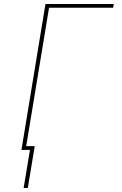

<svg xmlns="http://www.w3.org/2000/svg" viewBox="-20 -755 616 967"><path d="M99 192H120L155 -19H112L227 -716H550L553 -735H209L88 0H131Z"/></svg>

Font: Iosevka Sparkle Thin
Style: Italic
Weight: 100
Italic angle: -9°
Designer: Belleve Invis
Foundry: Belleve Invis
Version: Version 4.5.0; ttfautohint (v1.8.3)